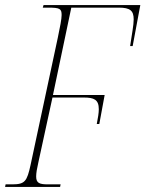

<svg xmlns="http://www.w3.org/2000/svg" viewBox="-36 -734 571 754"><path d="M-16 0H200L202 -10H152C119 -10 106 -15 106 -41C106 -54 109 -72 115 -98L170 -351H293C333 -351 352 -343 352 -305C352 -291 349 -272 344 -247H354L375 -361H172L244 -704H431C475 -704 489 -692 489 -658C489 -635 482 -601 475 -553H485L515 -714H135L132 -704H153C199 -704 206 -700 206 -675C206 -660 200 -628 191 -586L84 -86C70 -22 62 -10 12 -10H-14Z"/></svg>

Font: Noto Serif Display Condensed Thin
Style: Italic
Weight: 100
Width: 3
Italic angle: -12°
Designer: Monotype Design Team
Foundry: Monotype Imaging Inc.
Version: Version 2.009